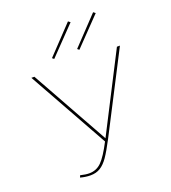

<svg xmlns="http://www.w3.org/2000/svg" viewBox="-160 -1017 1016 1141"><g transform="rotate(-20 348.5 -446.0)"><path d="M249 -717 238 -726 402 -899 415 -889ZM397 -726 561 -899 574 -889 408 -717ZM643 -658 386 -159Q352 -94 328.5 -60Q305 -26 278.5 -9.5Q252 7 216 7Q185 7 152 -2L157 -15Q190 -7 213 -7Q258 -7 290 -38.5Q322 -70 365 -153L83 -658H102L374 -170L624 -658Z"/></g></svg>

Font: Ysabeau SC Thin
Style: Regular
Weight: 200
Designer: Christian Thalmann (Catharsis Fonts)
Version: Version 0.003